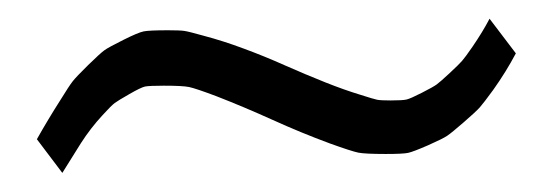

<svg xmlns="http://www.w3.org/2000/svg" viewBox="-20 -364 584 203"><path d="M525.4 -307.6Q515.1 -288.1 501.5 -269Q491.2 -254.9 487.3 -250.5Q483.4 -246.1 470.5 -234.9Q457.5 -223.6 452.9 -220.5Q448.2 -217.3 432.6 -210.4Q417 -203.6 411.6 -202.4Q406.2 -201.2 387.7 -201.2Q366.2 -201.2 358.9 -202.6Q351.6 -204.1 328.6 -212.4Q298.3 -223.6 268.1 -237.3Q237.8 -251 209 -262.2Q187 -270.5 179.9 -272Q172.9 -273.4 153.3 -273.4Q137.7 -273.4 133.3 -272.5Q128.9 -271.5 116.9 -264.6Q105 -257.8 101.3 -255.1Q97.7 -252.4 88.4 -242.2Q75.7 -228.5 65.4 -212.4Q55.2 -196.3 45.9 -181.2L19 -216.8Q30.8 -237.8 43.9 -258.3Q53.2 -273.4 56.9 -278.1Q60.5 -282.7 73.2 -295.2Q85.9 -307.6 90.3 -310.8Q94.7 -314 110.4 -321.8Q126 -329.6 131.8 -330.8Q137.7 -332 157.7 -332Q170.4 -332 175 -331.3Q179.7 -330.6 195.3 -326.2Q215.8 -320.8 237.5 -312.7Q259.3 -304.7 281.2 -294.9Q303.2 -285.2 323.5 -277.1Q343.8 -269 361.3 -263.7Q375 -259.3 378.9 -258.5Q382.8 -257.8 393.1 -257.8Q405.8 -257.8 409.9 -258.8Q414.1 -259.8 426 -265.9Q438 -272 441.7 -274.7Q445.3 -277.3 455.3 -286.6Q465.3 -295.9 468.5 -299.6Q471.7 -303.2 479.5 -314.5Q490.2 -330.1 497.6 -344.2Z"/></svg>

Font: Goda
Style: Regular
Weight: 400
Version: 1.0.5